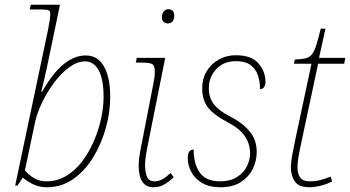

<svg xmlns="http://www.w3.org/2000/svg" viewBox="-20 -780 1477 810"><path d="M177 10Q144 10 118 -3.5Q92 -17 76 -31L54 3H44L183 -656Q187 -676 189.5 -694Q192 -712 192 -721Q192 -733 185.5 -736.5Q179 -740 151 -740H105L110 -760H233L178 -496Q171 -463 165 -438.5Q159 -414 154 -393H158Q181 -435 209.5 -470Q238 -505 271.5 -525.5Q305 -546 342 -546Q392 -546 418.5 -500Q445 -454 445 -370Q445 -307 426.5 -240.5Q408 -174 373.5 -117Q339 -60 289.5 -25Q240 10 177 10ZM175 -15Q222 -15 260.5 -38.5Q299 -62 328 -101Q357 -140 377 -187Q397 -234 407 -282Q417 -330 417 -370Q417 -445 396.5 -483Q376 -521 339 -521Q306 -521 272.5 -496.5Q239 -472 209.5 -433Q180 -394 158.5 -349.5Q137 -305 128 -265L85 -61Q101 -42 123.5 -28.5Q146 -15 175 -15Z M688 -681Q678 -681 670.5 -687.5Q663 -694 663 -707Q663 -722 670.5 -731.5Q678 -741 690 -741Q715 -741 715 -714Q715 -696 707 -688.5Q699 -681 688 -681ZM627 10Q565 10 565 -83Q565 -106 570.5 -136.5Q576 -167 583 -201L628 -432Q630 -441 631.5 -453.5Q633 -466 633 -479Q633 -503 622.5 -509.5Q612 -516 574 -516H553L557 -536H677L610 -201Q604 -172 598 -139.5Q592 -107 592 -83Q592 -52 600.5 -33.5Q609 -15 631 -15Q648 -15 663.5 -23Q679 -31 700 -50L713 -32Q692 -13 672.5 -1.5Q653 10 627 10Z M910 10Q863 10 832 -8.5Q801 -27 786.5 -55.5Q772 -84 772 -113Q772 -149 797 -149Q797 -88 823 -51.5Q849 -15 909 -15Q951 -15 979 -32.5Q1007 -50 1021 -77Q1035 -104 1035 -134Q1035 -173 1013 -205.5Q991 -238 941 -264Q885 -293 859 -324.5Q833 -356 833 -408Q833 -448 851.5 -479Q870 -510 902.5 -528.5Q935 -547 975 -547Q1041 -547 1070.5 -512.5Q1100 -478 1100 -434Q1100 -422 1094.5 -413Q1089 -404 1077 -404Q1077 -436 1068 -462.5Q1059 -489 1037 -505.5Q1015 -522 975 -522Q924 -522 892.5 -488.5Q861 -455 861 -408Q861 -368 882 -340.5Q903 -313 950 -289Q1003 -262 1033 -226Q1063 -190 1063 -139Q1063 -101 1046 -67Q1029 -33 995.5 -11.5Q962 10 910 10Z M1286 10Q1240 10 1223.5 -15Q1207 -40 1207 -75Q1207 -90 1211 -114.5Q1215 -139 1226 -192L1294 -511H1220L1224 -529Q1251 -530 1267.5 -533.5Q1284 -537 1294.5 -549Q1305 -561 1313.5 -587Q1322 -613 1333 -659H1353L1326 -536H1437L1432 -511H1322L1254 -192Q1242 -137 1238.5 -113.5Q1235 -90 1235 -75Q1235 -47 1246.5 -31Q1258 -15 1286 -15Q1309 -15 1329.5 -20Q1350 -25 1375 -35L1381 -14Q1356 -2 1331 4Q1306 10 1286 10Z"/></svg>

Font: Noto Serif Thin
Style: Italic
Weight: 100
Italic angle: -12°
Designer: Monotype Design Team
Foundry: Monotype Imaging Inc.
Version: Version 2.014; ttfautohint (v1.8.4.7-5d5b)